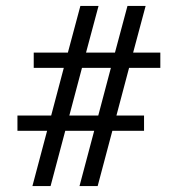

<svg xmlns="http://www.w3.org/2000/svg" viewBox="-20 -625 597 645"><path d="M88.9 0 138.2 -185.5H38.6V-236.8H151.9L194.3 -397H93.3V-448.2H208L250 -605H311L269 -448.2H366.2L408.2 -605H469.2L427.2 -448.2H518.6V-397H413.6L371.1 -236.8H463.9V-185.5H357.4L308.1 0H247.1L296.4 -185.5H199.2L149.9 0ZM212.9 -236.8H310.1L352.5 -397H255.4Z"/></svg>

Font: Elstob 14pt Medium
Style: Regular
Weight: 500
Designer: Peter S. Baker
Version: Version 1.015